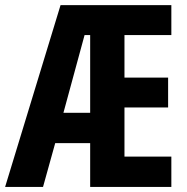

<svg xmlns="http://www.w3.org/2000/svg" viewBox="-23 -734 735 754"><path d="M649.9 0H331.1V-171.9H193.8L146 0H-2.9L214.8 -713.9H649.9V-596.2H465.8V-429.2H637.2V-312H465.8V-119.1H649.9ZM226.1 -291H331.1V-596.2H309.1Z"/></svg>

Font: Open Sans Condensed
Style: Regular
Weight: 400
Width: 3
Designer: Monotype Design Team
Foundry: Monotype Imaging Inc.
Version: Version 3.000